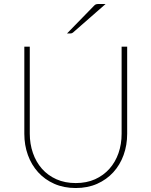

<svg xmlns="http://www.w3.org/2000/svg" viewBox="-20 -938 763 967"><path d="M361.5 -16Q416 -16 458.8 -35.2Q501.5 -54.5 531.2 -88Q561 -121.5 576.8 -166.8Q592.5 -212 592.5 -264V-703H620.5V-264Q620.5 -207 602.5 -157.2Q584.5 -107.5 550.8 -70.5Q517 -33.5 469.2 -12.2Q421.5 9 361.5 9Q301.5 9 253.5 -12.2Q205.5 -33.5 172 -70.5Q138.5 -107.5 120.5 -157.2Q102.5 -207 102.5 -264V-703H130V-265Q130 -213 145.8 -167.5Q161.5 -122 191.2 -88.2Q221 -54.5 264 -35.2Q307 -16 361.5 -16ZM512 -918 347.5 -774Q342.5 -769.5 334.5 -769.5H317.5L453.5 -909Q458.5 -914.5 463.5 -916.2Q468.5 -918 478.5 -918Z"/></svg>

Font: Lato 2
Style: Regular
Weight: 200
Designer: Lukasz Dziedzic with Adam Twardoch and Botio Nikoltchev
Foundry: tyPoland Lukasz Dziedzic
Version: Version 2.015; 2015-08-06; http://www.latofonts.com/